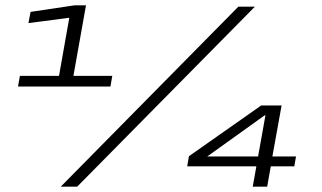

<svg xmlns="http://www.w3.org/2000/svg" viewBox="-20 -699 1204 719"><path d="M47.5 -375H393.5L400.5 -415H255L302 -679H258.5L94.5 -654.5L86.5 -612.5L239.5 -632.5L201 -415H54.5ZM207.5 0H269L934.5 -674H872.5ZM926.5 0H980.5L994 -76H1082L1088.5 -113H1000L1034.5 -304H958L687.5 -114L681 -76H940ZM756 -113 971 -267H974L946.5 -113Z"/></svg>

Font: Anybody Expanded
Style: Italic
Weight: 400
Width: 7
Italic angle: -10°
Version: Version 1.113;gftools[0.9.25]